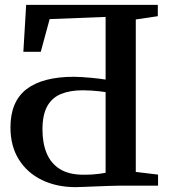

<svg xmlns="http://www.w3.org/2000/svg" viewBox="-20 -763 704 789"><path d="M290.5 6Q213 6 152.5 -23.2Q92 -52.5 57.5 -107.5Q23 -162.5 23 -239.5Q23 -346 89.2 -396.8Q155.5 -447.5 284.5 -447.5Q299 -447.5 317.8 -446.2Q336.5 -445 355.2 -443.2Q374 -441.5 389.8 -439.5Q405.5 -437.5 414 -436V-693.5L184 -684.5L147.5 -550H76L87.5 -743H628.5V-696.5L538 -683V-56.5L629.5 -45.5V0H470.5Q453 0 427.2 1Q401.5 2 374.2 3Q347 4 324.2 5Q301.5 6 290.5 6ZM322.5 -45Q346 -45 362.2 -46.2Q378.5 -47.5 391 -49.2Q403.5 -51 414 -53V-384.5Q405.5 -386 389.5 -387.8Q373.5 -389.5 355.2 -390.8Q337 -392 320.5 -392Q268 -392 230.8 -376.8Q193.5 -361.5 174 -326.2Q154.5 -291 154.5 -231Q154.5 -175 171.8 -133.2Q189 -91.5 226.2 -68.2Q263.5 -45 322.5 -45Z"/></svg>

Font: Merriweather 48pt SemiBold
Style: Regular
Weight: 600
Version: Version 2.100